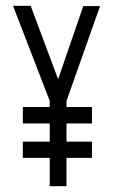

<svg xmlns="http://www.w3.org/2000/svg" viewBox="-20 -644 390 664"><path d="M210 0H152V-98H59V-154H152V-217H59V-274H152V-295L25 -624H86L181 -370L268 -623H326L210 -295V-274H298V-217H210V-154H298V-98H210Z"/></svg>

Font: Inconsolata ExtraCondensed
Style: Regular
Weight: 400
Width: 2
Monospace: yes
Designer: Raph Levien, Cyreal, Brenton Simpson
Foundry: Raph Levien, Cyreal, Google
Version: Version 3.001; ttfautohint (v1.8.2.53-6de2)